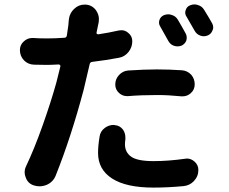

<svg xmlns="http://www.w3.org/2000/svg" viewBox="-20 -810 1040 871"><path d="M822.3 -658.2Q827.1 -649.4 827.1 -639.6Q827.1 -632.8 825.2 -626Q819.3 -610.4 802.7 -602.5Q793.9 -599.6 785.2 -599.6Q777.3 -599.6 768.6 -602.5Q752 -608.4 743.2 -625Q722.7 -662.1 707 -689.5Q698.2 -703.1 703.1 -718.8Q708 -734.4 723.6 -741.2Q733.4 -745.1 743.2 -745.1Q751 -745.1 758.8 -742.2Q776.4 -737.3 786.1 -721.7Q803.7 -692.4 822.3 -658.2ZM561.5 -374Q558.6 -374 555.7 -374Q536.1 -374 520.5 -387.7Q502.9 -403.3 502.9 -426.8Q502.9 -451.2 520 -469.7Q537.1 -488.3 561.5 -490.2Q634.8 -495.1 692.4 -495.1Q748 -495.1 805.7 -491.2Q830.1 -489.3 847.7 -470.7Q863.3 -452.1 863.3 -427.7Q863.3 -402.3 844.7 -386.7Q829.1 -373 808.6 -373Q805.7 -373 802.7 -373Q744.1 -378.9 693.4 -378.9Q620.1 -378.9 561.5 -374ZM519.5 -671.9Q525.4 -672.9 531.2 -672.9Q547.9 -672.9 561.5 -661.1Q580.1 -646.5 580.1 -623Q580.1 -595.7 563 -574.2Q545.9 -552.7 519.5 -547.9Q462.9 -537.1 398.4 -529.3Q388.7 -528.3 386.7 -518.6Q377.9 -479.5 359.4 -402.3Q302.7 -188.5 232.4 -12.7Q220.7 15.6 192.4 28.3Q175.8 35.2 159.2 35.2Q146.5 35.2 133.8 31.2Q106.4 22.5 96.7 -4.9Q91.8 -16.6 91.8 -28.3Q91.8 -43 98.6 -56.6Q135.7 -134.8 173.3 -240.7Q210.9 -346.7 235.4 -434.6Q252.9 -502.9 253.9 -508.8Q254.9 -511.7 252.4 -514.6Q250 -517.6 246.1 -517.6Q210.9 -515.6 192.4 -515.6Q162.1 -515.6 133.8 -516.6Q107.4 -517.6 88.9 -536.1Q70.3 -555.7 70.3 -583Q70.3 -606.4 87.9 -622.1Q104.5 -637.7 127 -637.7Q127.9 -637.7 129.9 -637.7Q156.2 -635.7 193.4 -635.7Q231.4 -635.7 271.5 -638.7Q281.2 -638.7 283.2 -648.4Q287.1 -673.8 290 -695.3Q291 -707 292 -718.8Q294.9 -750 317.4 -770.5Q336.9 -789.1 363.3 -789.1Q366.2 -789.1 369.1 -789.1Q398.4 -787.1 416 -762.7Q428.7 -744.1 428.7 -723.6Q428.7 -715.8 427.7 -709Q425.8 -698.2 423.8 -690.4L418 -662.1Q417 -659.2 419.4 -656.7Q421.9 -654.3 425.8 -654.3Q471.7 -661.1 519.5 -671.9ZM431.6 -189.5Q434.6 -213.9 455.1 -229.5Q473.6 -243.2 495.1 -243.2Q498 -243.2 502 -242.2Q524.4 -240.2 538.1 -221.7Q548.8 -206.1 548.8 -186.5Q548.8 -182.6 548.8 -178.7Q546.9 -165 546.9 -155.3Q546.9 -119.1 575.2 -99.1Q603.5 -79.1 676.8 -79.1Q743.2 -79.1 819.3 -89.8Q823.2 -90.8 828.1 -90.8Q846.7 -90.8 862.3 -77.1Q879.9 -61.5 879.9 -39.1Q879.9 -9.8 859.4 11.7Q840.8 31.2 813.5 34.2Q742.2 41 675.8 41Q552.7 41 488.8 0Q424.8 -41 424.8 -116.2Q424.8 -148.4 431.6 -189.5ZM826.2 -734.4Q820.3 -743.2 820.3 -752.9Q820.3 -758.8 822.3 -763.7Q827.1 -780.3 842.8 -786.1Q852.5 -790 862.3 -790Q870.1 -790 877.9 -787.1Q895.5 -782.2 905.3 -766.6Q924.8 -735.4 942.4 -704.1Q947.3 -695.3 947.3 -685.5Q947.3 -678.7 944.3 -672.9Q938.5 -656.2 922.9 -649.4Q913.1 -645.5 904.3 -645.5Q896.5 -645.5 888.7 -648.4Q872.1 -654.3 863.3 -669.9Q843.8 -705.1 826.2 -734.4Z"/></svg>

Font: Gen Jyuu GothicX Bold
Style: Bold
Weight: 700
Designer: Ryoko NISHIZUKA (kana &amp; ideographs); Paul D. Hunt (Latin, Greek &amp; Cyrillic); Wenlong ZHANG (bopomofo); Sandoll C
Version: Version 1.058.20140828